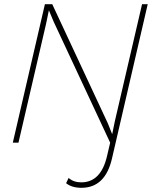

<svg xmlns="http://www.w3.org/2000/svg" viewBox="-20 -680 728 915"><path d="M368 215Q322 215 295 193L307 168Q331 189 367 189Q461 189 490 64L505 0L236 -576L213 -631L199 -564L68 0H41L194 -660H229L494 -92L514 -42H515L527 -101L657 -660H684L514 74Q482 215 368 215Z"/></svg>

Font: Elaine Sans ExtraLight
Style: Italic
Weight: 275
Italic angle: -13°
Designer: Wei Huang
Foundry: Wei Huang
Version: Version 2.001;December 24, 2019;FontCreator 12.0.0.2547 64-b